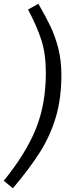

<svg xmlns="http://www.w3.org/2000/svg" viewBox="-31 -861 370 1026"><path d="M297 -461Q297 -335 267.5 -235.5Q238 -136 183.5 -49.5Q129 37 38 145L-11 105Q107 -40 160.5 -172Q214 -304 214 -472Q214 -572 190.5 -645.5Q167 -719 119 -810L174 -841Q216 -768 240 -717.5Q264 -667 280.5 -602.5Q297 -538 297 -461Z"/></svg>

Font: Fira Sans TEST Book
Style: Italic
Weight: 350
Italic angle: -8°
Designer: Carrois Corporate & Edenspiekermann AG
Foundry: Carrois Corporate GbR & Edenspiekermann AG
Version: Version 4.201